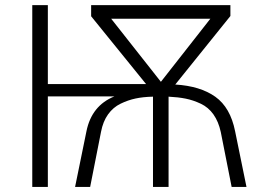

<svg xmlns="http://www.w3.org/2000/svg" viewBox="-20 -738 1020 758"><path d="M418.9 -664.1 615.2 -415 810.5 -664.1ZM276.4 0 321.3 -219.7Q341.8 -321.3 431.6 -357.4H168.9V0H107.4V-717.8H168.9V-406.2H556.6L339.8 -673.8V-717.8H889.6V-674.8L671.9 -404.3Q770.5 -398.4 830.1 -356Q889.6 -313.5 908.2 -219.7L953.1 0H894.5L851.6 -216.8Q842.8 -257.8 822.8 -286.1Q802.7 -314.5 772.5 -328.6Q742.2 -342.8 712.9 -348.6Q683.6 -354.5 645.5 -356.4V0H584V-356.4Q544.9 -355.5 515.1 -349.1Q485.4 -342.8 456.1 -328.6Q426.8 -314.5 406.7 -286.6Q386.7 -258.8 378.9 -217.8L335.9 0Z"/></svg>

Font: Gothic A1 Light
Style: Regular
Weight: 300
Version: Version 2.50